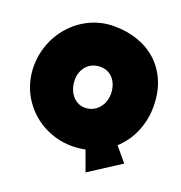

<svg xmlns="http://www.w3.org/2000/svg" viewBox="-140 -816 970 1028"><g transform="rotate(20 345.5 -302.0)"><path d="M681.2 -363.3Q681.2 -289.1 653.6 -221.7Q626 -154.3 570.8 -103.5L638.2 -23.4L459.5 91.8L417.5 -23.4Q398.9 -19.5 380.1 -17.6Q361.3 -15.6 342.3 -15.6Q295.4 -15.6 252.4 -27.3Q209.5 -39.1 171.9 -60.3Q134.3 -81.5 103.5 -111.8Q72.8 -142.1 50.5 -179.2Q28.3 -216.3 16.4 -259.5Q4.4 -302.7 4.4 -349.6Q4.4 -396 15.9 -439.7Q27.3 -483.4 48.6 -522Q69.8 -560.5 99.9 -592.5Q129.9 -624.5 167 -647.7Q204.1 -670.9 247.1 -683.6Q290 -696.3 337.4 -696.3Q413.1 -696.3 476.3 -673.3Q539.6 -650.4 585 -607.4Q630.4 -564.5 655.8 -502.7Q681.2 -440.9 681.2 -363.3ZM443.8 -349.6Q443.8 -372.1 437.3 -393.3Q430.7 -414.6 418 -430.9Q405.3 -447.3 386.2 -457Q367.2 -466.8 342.3 -466.8Q317.9 -466.8 298.3 -458.3Q278.8 -449.7 264.9 -434.6Q251 -419.4 243.4 -398.9Q235.8 -378.4 235.8 -354.5Q235.8 -332 242.4 -310.3Q249 -288.6 261.7 -271.2Q274.4 -253.9 293.5 -243.2Q312.5 -232.4 337.4 -232.4Q361.3 -232.4 381.1 -241.9Q400.9 -251.5 414.8 -267.6Q428.7 -283.7 436.3 -304.9Q443.8 -326.2 443.8 -349.6Z"/></g></svg>

Font: Luckiest Guy
Style: Regular
Weight: 400
Designer: Astigmatic (AOETI)
Foundry: Astigmatic (AOETI)
Version: Version 1.000